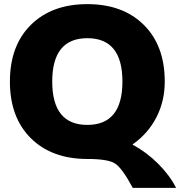

<svg xmlns="http://www.w3.org/2000/svg" viewBox="-20 -760 873 930"><path d="M623 -61V-59Q691 -22 746.5 33.5Q802 89 833 150H623Q571 53 536.5 31.5Q502 10 403 10Q231 10 129.5 -90.5Q28 -191 28 -365Q28 -539 129.5 -639.5Q231 -740 403 -740Q575 -740 676.5 -639.5Q778 -539 778 -365Q778 -270 737.5 -191.5Q697 -113 623 -61ZM233 -365Q233 -155 403 -155Q573 -155 573 -365Q573 -575 403 -575Q233 -575 233 -365Z"/></svg>

Font: M PLUS 1p Black
Style: Regular
Weight: 900
Version: Version 1.061